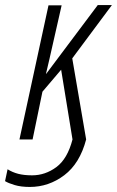

<svg xmlns="http://www.w3.org/2000/svg" viewBox="-52 -552 463 760"><path d="M-32 165 -22 118Q-3 130 20 136Q43 142 75 142Q127 142 171 109.5Q215 77 235 0L190 -276L116 -189L77 0H25L140 -531H192L157 -377Q151 -350 144 -319.5Q137 -289 130 -260H131L335 -532H391L234 -321L289 0Q264 95 202.5 141.5Q141 188 66 188Q31 188 6 180.5Q-19 173 -32 165Z"/></svg>

Font: Noto Sans ExtraCondensed Light
Style: Italic
Weight: 300
Width: 2
Italic angle: -12°
Designer: Monotype Design Team
Foundry: Monotype Imaging Inc.
Version: Version 2.013; ttfautohint (v1.8.4.7-5d5b)